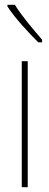

<svg xmlns="http://www.w3.org/2000/svg" viewBox="-20 -783 206 803"><path d="M42 -763H11V-756C44 -705 102 -644 140 -606H156V-617C117 -663 77 -708 42 -763ZM96 0V-527H71V0Z"/></svg>

Font: Noto Sans Myanmar ExtraCondensed Thin
Style: Regular
Weight: 100
Width: 2
Designer: Monotype Design Team
Foundry: Monotype Imaging Inc.
Version: Version 2.107